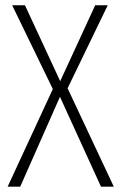

<svg xmlns="http://www.w3.org/2000/svg" viewBox="-20 -704 458 724"><path d="M234.9 -371.1 409.2 0H360.8L206.1 -338.9L56.2 0H8.8L179.2 -368.2L25.9 -684.1H74.2L207 -397.9L338.9 -684.1H386.2Z"/></svg>

Font: Fira Sans Compressed ExtraLight
Style: Regular
Weight: 250
Width: 1
Designer: Carrois Corporate & Edenspiekermann AG
Foundry: Carrois Corporate GbR & Edenspiekermann AG
Version: Version 4.203;PS 004.203;hotconv 1.0.88;makeotf.lib2.5.64775